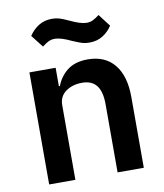

<svg xmlns="http://www.w3.org/2000/svg" viewBox="-86 -853 788 923"><g transform="rotate(-10 307.5 -391.0)"><path d="M306 -661Q256 -685 227 -685Q210 -685 196.5 -678.5Q183 -672 165 -658L118 -718Q137 -747 165 -764.5Q193 -782 230 -782Q250 -782 266 -777Q282 -772 295 -766Q308 -760 313 -758Q363 -734 392 -734Q409 -734 422.5 -740.5Q436 -747 454 -761L500 -701Q482 -673 454 -655.5Q426 -638 389 -638Q367 -638 350.5 -643.5Q334 -649 306 -661ZM79 0V-547H207V-457H212Q230 -504 267.5 -532Q305 -560 365 -560Q450 -560 495.5 -504Q541 -448 541 -346V0H413V-333Q413 -394 390 -424Q367 -454 319 -454Q272 -454 239.5 -430.5Q207 -407 207 -364V0Z"/></g></svg>

Font: IBM Plex Sans JP SemiBold
Style: Regular
Weight: 600
Designer: Mike Abbink; Paul van der Laan; Pieter van Rosmalen; Wujin Sim; Yejin Wi; Jinhee Kim; Boomi Park; Yona Kim; Kichan Ma
Foundry: Sandoll Inc.
Version: Version 1.001